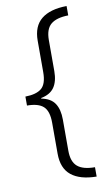

<svg xmlns="http://www.w3.org/2000/svg" viewBox="-96 -763 550 969"><g transform="rotate(-10 178.5 -278.0)"><path d="M318 159Q233 158 188.5 122Q144 86 144 11V-148Q144 -207 118 -231Q92 -255 34 -255V-301Q91 -302 117.5 -324.5Q144 -347 144 -407V-568Q144 -642 188.5 -678Q233 -714 318 -715V-667Q258 -666 229 -642Q200 -618 200 -561V-402Q200 -350 179 -319.5Q158 -289 111 -280V-277Q159 -268 179.5 -237Q200 -206 200 -154V6Q200 62 228.5 86.5Q257 111 318 111Z"/></g></svg>

Font: Noto Sans Arabic SemCond Light
Style: Regular
Weight: 300
Width: 4
Designer: Monotype Design Team, Nadine Chahine, Nizar Qandah and Khaled Hosny
Foundry: Monotype Imaging Inc.
Version: Version 2.012; ttfautohint (v1.8.4.7-5d5b)